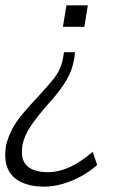

<svg xmlns="http://www.w3.org/2000/svg" viewBox="-46 -509 449 717"><path d="M119 188Q69 188 33 171Q-3 154 -17.5 119.5Q-32 85 -23 32Q-15 1 -1 -26Q13 -53 37 -82Q61 -111 95 -147Q130 -185 148.5 -207.5Q167 -230 176 -249Q185 -268 190 -295L193 -314H234L232 -295Q228 -270 219.5 -246Q211 -222 190.5 -191Q170 -160 129 -115Q90 -70 68 -37Q46 -4 38 31Q32 69 41.5 91Q51 113 74.5 123.5Q98 134 132 134Q173 134 214.5 115Q256 96 300 58L317 107Q289 132 255.5 150Q222 168 187 178Q152 188 119 188ZM189 -409 202 -489H282L269 -409Z"/></svg>

Font: Nunito Sans 10pt Condensed Light
Style: Italic
Weight: 300
Width: 3
Italic angle: -9°
Designer: Vernon Adams
Foundry: Vernon Adams
Version: Version 3.101;gftools[0.9.27]